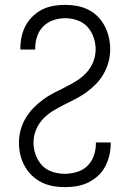

<svg xmlns="http://www.w3.org/2000/svg" viewBox="-20 -763 540 791"><path d="M247 8Q222 8 197.5 3.5Q173 -1 151 -12Q129 -23 111 -40.5Q93 -58 81 -80Q69 -102 63.5 -126.5Q58 -151 58 -175Q58 -202 65 -227.5Q72 -253 85.5 -276Q99 -299 117.5 -318Q136 -337 157 -352.5Q178 -368 201.5 -380Q225 -392 249 -404Q273 -416 295.5 -430Q318 -444 336 -463.5Q354 -483 364 -508Q374 -533 374 -560Q374 -585 365.5 -609.5Q357 -634 340 -652.5Q323 -671 298.5 -679.5Q274 -688 249 -688Q224 -688 200 -680Q176 -672 158.5 -654.5Q141 -637 133 -613Q125 -589 125 -564V-559H64V-566Q64 -590 69.5 -614Q75 -638 86.5 -659Q98 -680 116 -697Q134 -714 155.5 -724.5Q177 -735 201 -739Q225 -743 249 -743Q273 -743 297.5 -738.5Q322 -734 344 -723Q366 -712 383.5 -694Q401 -676 412 -654.5Q423 -633 428.5 -608.5Q434 -584 434 -560Q434 -533 427 -507.5Q420 -482 407 -459Q394 -436 375.5 -417Q357 -398 335.5 -382.5Q314 -367 290.5 -355Q267 -343 243 -331Q219 -319 196.5 -305Q174 -291 156 -271.5Q138 -252 128 -227Q118 -202 118 -176Q118 -150 127 -125Q136 -100 153.5 -81.5Q171 -63 196 -55Q221 -47 247 -47Q272 -47 297 -54.5Q322 -62 340 -79.5Q358 -97 366.5 -121.5Q375 -146 375 -171V-176H436V-169Q436 -144 430 -120.5Q424 -97 412.5 -75.5Q401 -54 382.5 -37.5Q364 -21 342 -10.5Q320 0 295.5 4Q271 8 247 8Z"/></svg>

Font: Iosevka Light
Style: Regular
Weight: 300
Monospace: yes
Designer: Belleve Invis
Foundry: Belleve Invis
Version: Version 32.5.0; ttfautohint (v1.8.4)